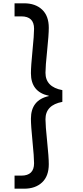

<svg xmlns="http://www.w3.org/2000/svg" viewBox="-20 -954 502 1161"><path d="M255 -233Q255 -195 265 -99.5Q275 -4 275 39Q275 111 234.5 149Q194 187 126 187H68V108H109Q186 108 186 33Q186 -4 176.5 -99Q167 -194 167 -236Q167 -349 275 -373V-375Q167 -398 167 -511Q167 -553 176.5 -648Q186 -743 186 -780Q186 -855 109 -855H68V-934H126Q194 -934 234.5 -896Q275 -858 275 -786Q275 -743 265 -647.5Q255 -552 255 -514Q255 -428 357 -409V-338Q255 -319 255 -233Z"/></svg>

Font: SVN-Poppins
Style: Regular
Weight: 400
Designer: Ninad Kale (Devanagari), Jonny Pinhorn (Latin)
Foundry: Indian Type Foundry
Version: Version 3.002 2017